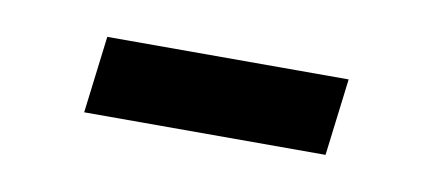

<svg xmlns="http://www.w3.org/2000/svg" viewBox="-27 -389 405 179"><g transform="rotate(10 175.5 -299.5)"><path d="M65 -336H293.5L284.5 -263H56Z"/></g></svg>

Font: Lato 2
Style: Italic
Weight: 400
Italic angle: -7°
Designer: Lukasz Dziedzic with Adam Twardoch and Botio Nikoltchev
Foundry: tyPoland Lukasz Dziedzic
Version: Version 2.015; 2015-08-06; http://www.latofonts.com/